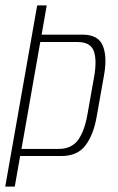

<svg xmlns="http://www.w3.org/2000/svg" viewBox="-38 -695 438 715"><path d="M-18.5 0 100.5 -675H136L117 -566H269Q327.5 -566 344.5 -525.5Q361.5 -485 350 -418.5L322 -260.5Q310 -192.5 280 -153.2Q250 -114 191 -114H37L17 0ZM42 -140.5H180.5Q228.5 -140.5 252.8 -173.8Q277 -207 288 -271L312.5 -409Q323.5 -471.5 311.2 -505Q299 -538.5 250.5 -538.5H112Z"/></svg>

Font: Anybody ExtraLight
Style: Italic
Weight: 200
Italic angle: -10°
Designer: Tyler Finck
Foundry: Etcetera Type Company
Version: Version 1.010; ttfautohint (v1.8.3) -l 8 -r 50 -G 200 -x 14 